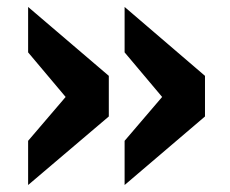

<svg xmlns="http://www.w3.org/2000/svg" viewBox="-20 -512 654 547"><path d="M335 -492.2 564 -295.9V-180.2L335 15.1V-110.8L441.9 -235.8L335 -362.8ZM60.1 -492.2 290 -295.9V-180.2L60.1 15.1V-110.8L167 -235.8L60.1 -362.8Z"/></svg>

Font: IntelOne Mono Bold
Style: Regular
Weight: 700
Designer: Fred Shallcrass
Foundry: Frere-Jones Type LLC
Version: Version 1.200;hotconv 1.1.0;makeotfexe 2.6.0;FJTRelease1.2